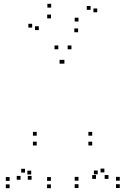

<svg xmlns="http://www.w3.org/2000/svg" viewBox="-20 -979 660 1009"><path d="M247.5 10V-10H227.5V10ZM247.5 -28.5V-48.5H227.5V-28.5ZM144 -62V-82H124V-62ZM146 -34.5V-54.5H126V-34.5ZM313 -644.5V-664.5H293V-644.5ZM318.5 -644.5V-664.5H298.5V-644.5ZM484.5 -39V-59H464.5V-39ZM493.5 -63V-83H473.5V-63ZM392.5 -29.5V-49.5H372.5V-29.5ZM392.5 9V-11H372.5V9ZM609.5 9V-11H589.5V9ZM609.5 -29.5V-49.5H589.5V-29.5ZM528.5 -73V-93H508.5V-73ZM550 -39V-59H530V-39ZM355.5 -720V-740H335.5V-720ZM286.5 -720V-740H266.5V-720ZM88 -34.5V-54.5H68V-34.5ZM111.5 -72V-92H91.5V-72ZM30.5 -28.5V-48.5H10.5V-28.5ZM30.5 10V-10H10.5V10ZM464.5 -214.5V-234.5H444.5V-214.5ZM464.5 -266V-286H444.5V-266ZM173 -266V-286H153V-266ZM173 -214.5V-234.5H153V-214.5ZM491 -914.5V-934.5H471V-914.5ZM456 -927.5V-947.5H436V-927.5ZM392.5 -866V-886H372.5V-866ZM249 -939V-959H229V-939ZM149 -834V-854H129V-834ZM184 -821V-841H164V-821ZM248 -882.5V-902.5H228V-882.5ZM390.5 -809.5V-829.5H370.5V-809.5Z"/></svg>

Font: Monaspace Xenon Dots Var
Style: Regular
Weight: 400
Designer: Riley Cran and the Lettermatic Team
Version: Version 1.100 (Monaspace Xenon Dots)